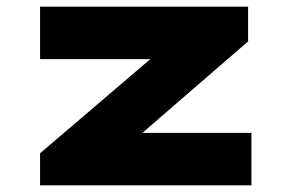

<svg xmlns="http://www.w3.org/2000/svg" viewBox="-20 -555 884 575"><path d="M100 0V-96L524 -458L541 -378H100V-535H723V-431L322 -84L302 -157H733V0Z"/></svg>

Font: Lexend Zetta Black
Style: Regular
Weight: 900
Designer: Bonnie Shaver-Troup, Thomas Jockin
Foundry: Lexend
Version: Version 1.007